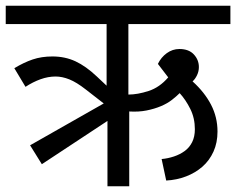

<svg xmlns="http://www.w3.org/2000/svg" viewBox="-30 -650 824 670"><path d="M729 -191Q729 -152 715 -121Q701 -90 676.5 -68.5Q652 -47 619.5 -34.5Q587 -22 550 -20L534 -95Q556 -97 577 -104Q598 -111 614.5 -123Q631 -135 640.5 -154Q650 -173 650 -199Q650 -238 634 -270Q618 -302 597 -325Q586 -314 570 -301.5Q554 -289 531.5 -279.5Q509 -270 481.5 -264.5Q454 -259 421 -261V0H345V-228L116 -77L75 -143L332 -289L269 -338Q237 -363 212 -373Q187 -383 164 -383Q138 -383 111.5 -373.5Q85 -364 59 -347L20 -412Q53 -432 84 -442.5Q115 -453 153 -453Q197 -453 233.5 -436Q270 -419 308 -383L342 -351V-566H-10V-630H774V-566H418V-320Q450 -320 488.5 -332.5Q527 -345 557 -380L521 -427Q532 -450 552 -464.5Q572 -479 596 -479Q629 -479 646.5 -460Q664 -441 664 -416Q664 -401 657.5 -387.5Q651 -374 642 -366Q684 -328 706.5 -284.5Q729 -241 729 -191Z"/></svg>

Font: Mukta
Style: Regular
Weight: 400
Designer: Girish Dalvi and Yashodeep Gholap
Foundry: Ek Type
Version: Version 2.538;PS 1.001;hotconv 16.6.51;makeotf.lib2.5.65220;